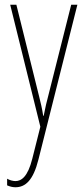

<svg xmlns="http://www.w3.org/2000/svg" viewBox="-20 -547 356 809"><path d="M23 -527 150 -13 116 122C97 198 70 216 45 216C34 216 20 212 10 206V234C22 239 32 242 45 242C87 242 120 213 142 125L306 -527H280L183 -142C177 -120 172 -99 164 -59H162C159 -73 161 -76 145 -140L49 -527Z"/></svg>

Font: Noto Sans Sinhala ExtraCondensed Thin
Style: Regular
Weight: 100
Width: 2
Designer: Jelle Bosma - Monotype Design Team
Foundry: Monotype Imaging Inc.
Version: Version 2.006